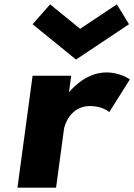

<svg xmlns="http://www.w3.org/2000/svg" viewBox="-20 -860 615 880"><path d="M209.6 -840 129.3 -749 328.4 -587 571.3 -749 515.6 -840 347.4 -728ZM237 0H60L129.4 -513H306.4L296.4 -439H298.4C298.4 -439 366.4 -528 467.4 -528C533.4 -528 575.1 -496 575.1 -496L480.8 -346C480.8 -346 451.6 -374 392.6 -374C300.6 -374 275.3 -283 273.5 -270Z"/></svg>

Font: Hussar Techniczny
Style: Bold 
Weight: 700
Foundry: Cannot Into Space Fonts
Version: Version 0.77